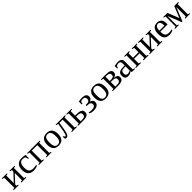

<svg xmlns="http://www.w3.org/2000/svg" viewBox="811 -2867 5272 5272"><g transform="rotate(-45 3447.5 -230.5)"><path d="M79.1 -424.8 18.1 -437V-459H215.8V-437L160.2 -424.8V-136.2L375 -368.7V-424.8L314 -437V-459H511.7V-437L456.1 -424.8V-34.2L511.7 -22V0H314V-22L375 -34.2V-313.5L160.2 -81.1V-34.2L215.8 -22V0H18.1V-22L79.1 -34.2Z M948.2 -27.8Q924.3 -10.3 882.3 -0.2Q840.3 9.8 796.4 9.8Q573.2 9.8 573.2 -232.9Q573.2 -347.7 630.1 -409.4Q687 -471.2 793 -471.2Q858.9 -471.2 937 -456.1V-328.1H910.2L889.2 -409.2Q848.6 -432.1 792 -432.1Q661.1 -432.1 661.1 -232.9Q661.1 -129.4 700.9 -85.2Q740.7 -41 824.2 -41Q895.5 -41 948.2 -57.1Z M1058.1 -424.8 997.1 -437V-459H1490.7V-437L1435.1 -424.8V-34.2L1490.7 -22V0H1293V-22L1354 -34.2V-418.5H1139.2V-34.2L1194.8 -22V0H997.1V-22L1058.1 -34.2Z M1976.1 -231.9Q1976.1 9.8 1761.2 9.8Q1657.7 9.8 1605 -52.2Q1552.2 -114.3 1552.2 -231.9Q1552.2 -348.1 1605 -409.7Q1657.7 -471.2 1765.1 -471.2Q1869.6 -471.2 1922.9 -410.9Q1976.1 -350.6 1976.1 -231.9ZM1888.2 -231.9Q1888.2 -337.4 1857.4 -384.8Q1826.7 -432.1 1761.2 -432.1Q1697.3 -432.1 1668.7 -386.7Q1640.1 -341.3 1640.1 -231.9Q1640.1 -121.1 1669.2 -75Q1698.2 -28.8 1761.2 -28.8Q1825.7 -28.8 1856.9 -76.7Q1888.2 -124.5 1888.2 -231.9Z M2071.8 -42Q2093.3 -42 2111.6 -101.6Q2129.9 -161.1 2150.9 -295.4L2171.4 -424.8L2107.4 -437V-459H2476.6V-437L2420.9 -424.8V-34.2L2476.6 -22V0H2278.8V-22L2339.8 -34.2V-418.5H2215.3L2194.3 -282.2Q2172.4 -140.6 2157 -90.1Q2141.6 -39.6 2119.1 -14.9Q2096.7 9.8 2063.5 9.8Q2047.4 9.8 2033.9 4.6Q2020.5 -0.5 2013.7 -6.3L2010.7 -85.9H2032.7L2047.9 -60.1Q2050.8 -54.7 2057.4 -48.3Q2064 -42 2071.8 -42Z M2709.5 -39.1Q2779.8 -39.1 2808.8 -61.3Q2837.9 -83.5 2837.9 -130.9Q2837.9 -177.2 2809.1 -197Q2780.3 -216.8 2709.5 -216.8H2660.2V-39.1ZM2721.2 -459V-437L2660.2 -424.8V-255.9H2718.3Q2824.7 -255.9 2875.2 -227.1Q2925.8 -198.2 2925.8 -133.3Q2925.8 -60.5 2877.4 -30.3Q2829.1 0 2716.8 0H2518.1V-22L2579.1 -34.2V-424.8L2518.1 -437V-459Z M3222.2 -237.3Q3263.7 -230.5 3290.5 -202.9Q3317.4 -175.3 3317.4 -137.7Q3317.4 9.8 3114.3 9.8Q3078.1 9.8 3038.8 -0.5Q2999.5 -10.7 2984.4 -24.9V-54.2Q3029.3 -41 3092.3 -41Q3160.2 -41 3194.8 -63.5Q3229.5 -85.9 3229.5 -135.7Q3229.5 -172.9 3202.1 -194.6Q3174.8 -216.3 3130.9 -216.3H3072.3V-256.8H3131.3Q3173.3 -256.8 3198 -279.3Q3222.7 -301.8 3222.7 -341.8Q3222.7 -386.2 3200.9 -409.2Q3179.2 -432.1 3127.4 -432.1Q3107.4 -432.1 3085.9 -425.8Q3064.5 -419.4 3050.3 -409.2L3032.7 -342.8H3005.9V-456.1Q3076.7 -471.2 3130.9 -471.2Q3223.1 -471.2 3265.1 -441.4Q3307.1 -411.6 3307.1 -348.1Q3307.1 -308.6 3283.7 -281.5Q3260.3 -254.4 3222.2 -240.2Z M3807.1 -231.9Q3807.1 9.8 3592.3 9.8Q3488.8 9.8 3436 -52.2Q3383.3 -114.3 3383.3 -231.9Q3383.3 -348.1 3436 -409.7Q3488.8 -471.2 3596.2 -471.2Q3700.7 -471.2 3753.9 -410.9Q3807.1 -350.6 3807.1 -231.9ZM3719.2 -231.9Q3719.2 -337.4 3688.5 -384.8Q3657.7 -432.1 3592.3 -432.1Q3528.3 -432.1 3499.8 -386.7Q3471.2 -341.3 3471.2 -231.9Q3471.2 -121.1 3500.2 -75Q3529.3 -28.8 3592.3 -28.8Q3656.7 -28.8 3688 -76.7Q3719.2 -124.5 3719.2 -231.9Z M3863.3 0V-22L3924.3 -34.2V-424.8L3863.3 -437V-459H4059.6Q4167.5 -459 4212.2 -432.1Q4256.8 -405.3 4256.8 -348.1Q4256.8 -301.3 4230.2 -275.9Q4203.6 -250.5 4154.8 -239.3V-235.4Q4216.8 -228.5 4250 -203.6Q4283.2 -178.7 4283.2 -128.9Q4283.2 -60.1 4233.2 -30Q4183.1 0 4070.8 0ZM4063.5 -39.1Q4135.7 -39.1 4165.5 -60.5Q4195.3 -82 4195.3 -130.9Q4195.3 -177.2 4163.8 -197Q4132.3 -216.8 4057.1 -216.8H4005.4V-39.1ZM4005.4 -255.9H4057.1Q4115.7 -255.9 4142.3 -275.4Q4168.9 -294.9 4168.9 -341.8Q4168.9 -381.3 4141.8 -400.6Q4114.7 -419.9 4055.2 -419.9H4005.4Z M4531.2 -469.2Q4606.4 -469.2 4641.8 -438.5Q4677.2 -407.7 4677.2 -344.2V-34.2L4734.4 -22V0H4608.4L4599.1 -45.9Q4543.5 9.8 4457 9.8Q4339.4 9.8 4339.4 -127Q4339.4 -172.9 4357.2 -202.9Q4375 -232.9 4414.1 -248.8Q4453.1 -264.6 4527.3 -266.1L4596.2 -268.1V-339.8Q4596.2 -387.2 4578.9 -409.7Q4561.5 -432.1 4525.4 -432.1Q4476.6 -432.1 4436 -409.2L4419.4 -352.1H4392.1V-452.1Q4471.2 -469.2 4531.2 -469.2ZM4596.2 -233.9 4532.2 -231.9Q4466.8 -229.5 4443.6 -206.5Q4420.4 -183.6 4420.4 -129.9Q4420.4 -43.9 4490.2 -43.9Q4523.4 -43.9 4547.6 -51.5Q4571.8 -59.1 4596.2 -70.8Z M4827.1 -424.8 4766.1 -437V-459H4963.9V-437L4908.2 -424.8V-254.9H5123V-424.8L5062 -437V-459H5259.8V-437L5204.1 -424.8V-34.2L5259.8 -22V0H5062V-22L5123 -34.2V-214.4H4908.2V-34.2L4963.9 -22V0H4766.1V-22L4827.1 -34.2Z M5362.3 -424.8 5301.3 -437V-459H5499V-437L5443.4 -424.8V-136.2L5658.2 -368.7V-424.8L5597.2 -437V-459H5794.9V-437L5739.3 -424.8V-34.2L5794.9 -22V0H5597.2V-22L5658.2 -34.2V-313.5L5443.4 -81.1V-34.2L5499 -22V0H5301.3V-22L5362.3 -34.2Z M5945.3 -231V-222.2Q5945.3 -154.8 5960.2 -117.4Q5975.1 -80.1 6006.1 -60.5Q6037.1 -41 6087.4 -41Q6113.8 -41 6149.9 -45.4Q6186 -49.8 6209.5 -55.2V-27.8Q6186 -12.7 6145.8 -1.5Q6105.5 9.8 6063.5 9.8Q5956.5 9.8 5907 -47.9Q5857.4 -105.5 5857.4 -232.9Q5857.4 -353 5907.7 -412.1Q5958 -471.2 6051.3 -471.2Q6227.5 -471.2 6227.5 -271V-231ZM6051.3 -432.1Q6000.5 -432.1 5973.4 -391.1Q5946.3 -350.1 5946.3 -270H6142.6Q6142.6 -357.4 6120.1 -394.8Q6097.7 -432.1 6051.3 -432.1Z M6341.3 -424.8 6285.2 -437V-459H6447.8L6579.6 -126.5L6714.4 -459H6871.6V-437L6815.9 -424.8V-34.2L6871.6 -22V0H6683.6V-22L6734.9 -34.2V-399.9L6572.8 0H6546.4L6388.2 -398.4V-34.2L6434.1 -22V0H6285.2V-22L6341.3 -34.2Z"/></g></svg>

Font: Tinos
Style: Regular
Weight: 400
Designer: Steve Matteson
Foundry: Monotype Imaging Inc.
Version: Version 1.23